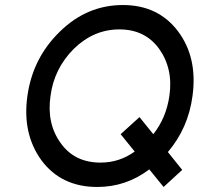

<svg xmlns="http://www.w3.org/2000/svg" viewBox="-20 -732 790 764"><path d="M455 -615Q557 -615 613 -538Q641 -499 651.5 -452Q662 -405 654 -350Q641 -262 590 -198L535 -266L460 -198L516 -129Q455 -85 380 -85Q277 -85 222 -162Q165 -240 181 -350Q188 -405 211.5 -452Q235 -499 274 -538Q353 -615 455 -615ZM469 -712Q326 -712 218 -606Q110 -501 89 -350Q68 -200 145 -94Q224 12 367 12Q482 12 574 -58L631 12L705 -56L648 -127Q729 -222 746 -350Q767 -503 688 -608Q609 -712 469 -712Z"/></svg>

Font: Unageo
Style: Medium-Italic
Weight: 500
Designer: Richard Sepsi
Foundry: Richard Sepsi
Version: Version 2.000